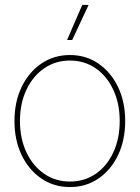

<svg xmlns="http://www.w3.org/2000/svg" viewBox="-20 -755 570 784"><path d="M265.6 8.8Q199.7 8.8 148.4 -26.4Q97.2 -61.5 68.1 -122.3Q39.1 -183.1 39.1 -260.7Q39.1 -338.9 68.1 -399.4Q97.2 -460 148.4 -495.1Q199.7 -530.3 265.6 -530.3Q331.5 -530.3 382.3 -495.1Q433.1 -460 462.2 -399.4Q491.2 -338.9 491.2 -260.7Q491.2 -183.1 462.4 -122.3Q433.6 -61.5 382.6 -26.4Q331.5 8.8 265.6 8.8ZM265.6 -13.7Q325.2 -13.7 371.1 -45.4Q417 -77.1 442.9 -133.1Q468.8 -189 468.8 -260.7Q468.8 -332.5 442.6 -388.4Q416.5 -444.3 370.6 -476.1Q324.7 -507.8 265.6 -507.8Q206.5 -507.8 160.4 -476.1Q114.3 -444.3 87.9 -388.4Q61.5 -332.5 61.5 -260.7Q61.5 -189 87.9 -133.1Q114.3 -77.1 160.4 -45.4Q206.5 -13.7 265.6 -13.7ZM253.9 -591.8 315.9 -734.9H341.8L274.9 -591.8Z"/></svg>

Font: Inter 28pt Thin
Style: Regular
Weight: 250
Designer: Rasmus Andersson
Foundry: rsms
Version: Version 4.001;git-66647c0bb